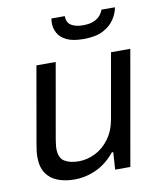

<svg xmlns="http://www.w3.org/2000/svg" viewBox="-83 -789 727 868"><g transform="rotate(-10 281.0 -355.5)"><path d="M188.7 12Q146.7 12 113.1 -0.8Q79.5 -13.6 60.1 -42Q40.8 -70.3 40.8 -117Q40.8 -131.8 42.8 -147.4Q44.9 -163 48 -180.4L108.7 -526H197.2L137.1 -184.3Q135.5 -172.1 133.8 -161Q132 -149.9 132 -140.3Q132 -96.4 157.2 -81Q182.5 -65.6 222.3 -65.6Q261.1 -65.6 297.9 -83.7Q334.7 -101.9 362.1 -138.6Q389.4 -175.3 398.8 -229.8L451.1 -526H539.6L447.1 0H377.4L382.5 -79.3H375.9Q337.8 -32.4 289.5 -10.2Q241.2 12 188.7 12ZM340.3 -606.2Q291 -606.2 262.6 -619.9Q234.1 -633.6 222.2 -655.6Q210.3 -677.6 210.3 -701.4Q210.3 -706.9 210.8 -712.2Q211.3 -717.5 212.3 -723H273.5Q273.5 -693.4 293.7 -680.7Q313.9 -667.9 347.9 -667.9Q380.3 -667.9 399.7 -677.1Q419 -686.2 429 -699.4Q439 -712.5 442 -723H503.8Q499.2 -695.7 481.5 -668.7Q463.8 -641.6 429.8 -623.9Q395.8 -606.2 340.3 -606.2Z"/></g></svg>

Font: Archivo Variable SemiBold
Style: Italic
Weight: 600
Italic angle: -10°
Designer: Hector Gatti
Foundry: Omnibus-Type
Version: Version 2.001